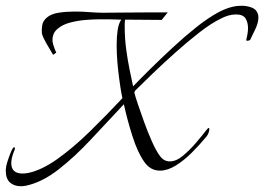

<svg xmlns="http://www.w3.org/2000/svg" viewBox="-131 -586 915 665"><path d="M-59 59Q-82 59 -96.5 46Q-111 33 -111 5Q-111 -8 -105.5 -25.5Q-100 -43 -93 -60Q-86 -76 -82 -76Q-78 -76 -80 -68Q-92 -40 -92 -21Q-92 15 -53 15Q-48 15 -43 14.5Q-38 14 -33 13Q14 3 68 -35.5Q122 -74 179.5 -130Q237 -186 293 -246Q289 -264 286.5 -281Q284 -298 282 -312Q278 -341 275.5 -371.5Q273 -402 273 -430Q273 -459 276.5 -482Q280 -505 289 -518Q269 -519 248.5 -519Q228 -519 208 -519Q193 -519 166.5 -517Q140 -515 112.5 -508Q85 -501 67 -485Q49 -469 51 -442Q52 -434 57 -420.5Q62 -407 64 -404L53 -396Q47 -407 38 -421.5Q29 -436 22 -450Q15 -464 14 -471Q13 -481 15 -497Q17 -513 31 -525Q46 -538 72.5 -542Q99 -546 127 -546Q154 -546 179 -544Q204 -542 220 -542Q220 -542 243 -542Q266 -542 301.5 -542.5Q337 -543 377 -543Q417 -543 450 -543L429 -517Q398 -517 366 -517.5Q334 -518 302 -518Q301 -511 301 -504.5Q301 -498 301 -490Q301 -454 306 -416Q311 -378 318 -344Q325 -310 330 -287Q356 -314 392 -349.5Q428 -385 468 -422Q508 -459 548 -491Q588 -523 623 -542Q643 -553 663.5 -559.5Q684 -566 705 -566Q709 -566 713 -566Q717 -566 721 -565Q746 -561 755 -550.5Q764 -540 764 -526Q764 -507 753.5 -485.5Q743 -464 736 -449Q735 -446 728 -445Q721 -444 722 -448Q724 -456 726 -467Q728 -478 728 -489Q728 -508 719.5 -522Q711 -536 686 -536Q660 -536 631 -520Q600 -505 559.5 -473.5Q519 -442 477 -404.5Q435 -367 398 -331.5Q361 -296 337 -272Q336 -271 336 -269.5Q336 -268 334 -266Q337 -254 346.5 -225.5Q356 -197 368.5 -162.5Q381 -128 395 -96.5Q409 -65 422 -47Q436 -27 457 -27Q479 -27 502 -46Q525 -65 547 -90.5Q569 -116 585 -137Q590 -143 592 -143Q594 -143 594 -138Q594 -134 591.5 -126.5Q589 -119 584 -113Q561 -85 533.5 -57.5Q506 -30 477.5 -12.5Q449 5 423 5Q390 5 369 -25Q346 -57 328 -113.5Q310 -170 298 -225Q240 -163 183.5 -102.5Q127 -42 71 1.5Q15 45 -40 57Q-45 58 -49.5 58.5Q-54 59 -59 59Z"/></svg>

Font: Italianno
Style: Regular
Weight: 400
Designer: Robert E. Leuschke
Foundry: Robert E. Leuschke
Version: Version 1.100; ttfautohint (v1.8.3)